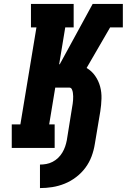

<svg xmlns="http://www.w3.org/2000/svg" viewBox="-20 -755 647 980"><path d="M184 205V85Q200 85 216.5 82Q233 79 248.5 71Q264 63 276.5 51Q289 39 298 24Q307 9 312.5 -7Q318 -23 321 -39L348 -207Q350 -216 351 -225.5Q352 -235 353 -244.5Q354 -254 353.5 -263.5Q353 -273 352 -281.5Q351 -290 347 -299Q343 -308 333 -308H262L231 -120H259V0H40V-120H84L166 -615H138V-735H356V-615H313L282 -427H285L453 -735H607V-615H542L422 -408Q448 -393 465.5 -368Q483 -343 491 -313.5Q499 -284 498 -251.5Q497 -219 492 -187L464 -20Q459 12 447.5 43Q436 74 416 101Q396 128 368.5 149Q341 170 310 182.5Q279 195 247 200Q215 205 184 205Z"/></svg>

Font: Iosevka Curly Slab HvExObl
Style: Regular
Weight: 900
Width: 7
Italic angle: -9°
Monospace: yes
Designer: Belleve Invis
Foundry: Belleve Invis
Version: Version 11.1.0; ttfautohint (v1.8.3)